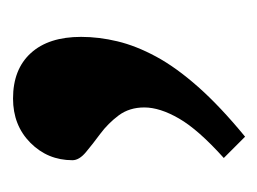

<svg xmlns="http://www.w3.org/2000/svg" viewBox="-72 -146 405 302"><g transform="rotate(-90 131.0 5.5)"><path d="M34 154.5Q78.5 114.5 96 84.2Q113.5 54 113.5 29.5Q113.5 6 101 -10.8Q88.5 -27.5 72 -39.8Q55.5 -52 43 -62.5Q30.5 -73 30.5 -83.5Q30.5 -122.5 58 -149.8Q85.5 -177 127.5 -177Q173.5 -177 199 -149Q224.5 -121 224.5 -70Q224.5 -42 217.5 -12.8Q210.5 16.5 193.5 48Q176.5 79.5 145.8 114.2Q115 149 67.5 188Z"/></g></svg>

Font: Newsreader 24pt ExtraBold
Style: Regular
Weight: 800
Designer: Hugues Gentile
Foundry: Production Type
Version: Version 1.003